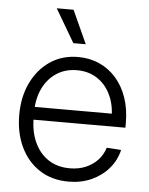

<svg xmlns="http://www.w3.org/2000/svg" viewBox="-53 -779 646 834"><g transform="rotate(5 270.0 -362.0)"><path d="M276.9 10.7Q203.6 10.7 150.1 -24.2Q96.7 -59.1 67.6 -120.4Q38.6 -181.6 38.6 -259.8Q38.6 -338.9 68.4 -400.4Q98.1 -461.9 150.6 -497.1Q203.1 -532.2 272 -532.2Q322.3 -532.2 364.5 -513.4Q406.7 -494.6 437.7 -459.5Q468.8 -424.3 485.8 -375.2Q502.9 -326.2 502.9 -265.6V-244.1H74.2V-299.8H466.8L439.5 -281.2Q439.5 -338.4 418.5 -382.1Q397.5 -425.8 359.9 -450.2Q322.3 -474.6 272 -474.6Q221.2 -474.6 182.9 -449.5Q144.5 -424.3 123.3 -380.1Q102.1 -335.9 102.1 -277.8V-252Q102.1 -191.9 123.3 -145.5Q144.5 -99.1 183.8 -73.2Q223.1 -47.4 277.3 -47.4Q315.9 -47.4 346.9 -60.5Q377.9 -73.7 399.2 -96.9Q420.4 -120.1 429.7 -150.4L492.7 -146Q481.9 -100.1 451.4 -64.7Q420.9 -29.3 376.2 -9.3Q331.5 10.7 276.9 10.7ZM245.6 -590.3 160.6 -734.9H233.9L299.8 -590.3Z"/></g></svg>

Font: Inter 28pt Light
Style: Regular
Weight: 300
Designer: Rasmus Andersson
Foundry: rsms
Version: Version 4.001;git-66647c0bb